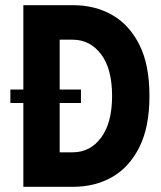

<svg xmlns="http://www.w3.org/2000/svg" viewBox="-20 -720 619 740"><path d="M292 -323V-375H210V-567H260Q327 -567 369.5 -511Q412 -455 412 -350Q412 -247 370 -190Q328 -133 260 -133H210V-323ZM20 -323H70V0H262Q346 0 412 -37.5Q478 -75 517 -152.5Q556 -230 556 -350Q556 -471 517 -548Q478 -625 412 -662.5Q346 -700 262 -700H70V-375H20Z"/></svg>

Font: Phudu SemiBold
Style: Regular
Weight: 600
Version: Version 1.005;gftools[0.9.23]